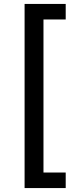

<svg xmlns="http://www.w3.org/2000/svg" viewBox="-20 -762 373 976"><path d="M105 194H314V115H201V-663H314V-742H105Z"/></svg>

Font: AWKNG-Font Medium
Style: Regular
Weight: 500
Designer: Awakening Church
Foundry: Awakening Church
Version: Version 1.700;PS 001.700;hotconv 1.0.88;makeotf.lib2.5.64775